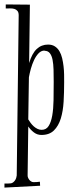

<svg xmlns="http://www.w3.org/2000/svg" viewBox="-39 -747 330 862"><path d="M91.8 -463.9Q104.5 -506.8 125.7 -526.9Q147 -546.9 176.8 -546.9Q194.8 -546.9 207.3 -538.8Q219.7 -530.8 227.8 -517.1Q235.8 -503.4 240 -485.8Q244.1 -468.3 246.3 -449.5Q248.5 -430.7 248.8 -411.9Q249 -393.1 249 -377Q249 -332.5 246.6 -290.3Q244.1 -248 233.9 -214.8Q223.6 -181.6 203.1 -161.4Q182.6 -141.1 147 -141.1Q128.4 -141.1 113.5 -152.3Q98.6 -163.6 87.9 -179.2L85 39.1Q84.5 44.4 86.7 50Q88.9 55.7 92.5 60.3Q96.2 64.9 101.3 67.9Q106.4 70.8 111.8 70.8Q118.7 70.8 126 70.3Q133.3 69.8 140.1 68.8L141.1 86.9L-19 95.2V77.1Q-12.2 77.1 -5.1 77.1Q2 77.1 8.8 76.2Q14.6 75.7 19.5 72Q24.4 68.4 28.1 63.2Q31.7 58.1 33.7 52Q35.6 45.9 36.1 41L44.9 -678.2Q44.9 -691.4 39.3 -698Q33.7 -704.6 25.4 -707Q17.1 -709.5 6.6 -709.2Q-3.9 -709 -13.2 -709V-727.1L95.2 -726.1ZM161.1 -520Q146 -520 134.3 -507.8Q122.6 -495.6 114 -477.5Q105.5 -459.5 99.6 -438.5Q93.8 -417.5 90.8 -399.9L87.9 -210.9Q92.3 -203.6 98.4 -195.3Q104.5 -187 112.3 -179.9Q120.1 -172.9 129.2 -168.5Q138.2 -164.1 147.9 -164.1Q168.5 -164.1 179.4 -181.4Q190.4 -198.7 195.6 -228.5Q200.7 -258.3 201.4 -297.4Q202.1 -336.4 202.1 -379.9Q202.1 -408.7 201.4 -434.1Q200.7 -459.5 197 -478.3Q193.4 -497.1 184.8 -508.1Q176.3 -519 161.1 -519Z"/></svg>

Font: Bigelow Rules
Style: Regular
Weight: 400
Designer: Astigmatic (AOETI)
Foundry: Astigmatic (AOETI)
Version: Version 1.001